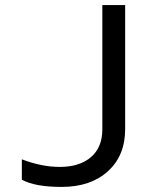

<svg xmlns="http://www.w3.org/2000/svg" viewBox="-20 -734 640 764"><path d="M66.9 -19V-100.1Q146 -69.8 217.8 -69.8Q296.4 -69.8 341.8 -108.6Q387.2 -147.5 387.2 -219.2V-713.9H478V-220.2Q478 -114.7 409.4 -52.5Q340.8 9.8 225.1 9.8Q119.1 9.8 66.9 -19Z"/></svg>

Font: Droid Sans Mono
Style: Regular
Weight: 400
Monospace: yes
Version: Version 1.00 build 112